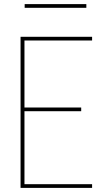

<svg xmlns="http://www.w3.org/2000/svg" viewBox="-20 -914 540 934"><path d="M80 0V-735H428V-717H99V-391H375V-373H99V-18H428V0ZM400 -876H100V-894H400Z"/></svg>

Font: Iosevka Thin
Style: Regular
Weight: 100
Monospace: yes
Designer: Belleve Invis
Foundry: Belleve Invis
Version: Version 32.5.0; ttfautohint (v1.8.4)